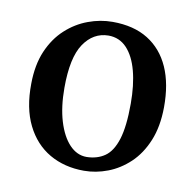

<svg xmlns="http://www.w3.org/2000/svg" viewBox="-58 -865 570 561"><g transform="rotate(10 227.0 -584.5)"><path d="M225.5 -362.5Q167.5 -362.5 123 -388.2Q78.5 -414 53.8 -464Q29 -514 30 -586.5Q30.5 -642.5 48.2 -683.8Q66 -725 95.5 -752Q125 -779 160.8 -792.2Q196.5 -805.5 233 -805.5Q296 -805.5 338.5 -779Q381 -752.5 402.8 -703.5Q424.5 -654.5 424 -585.5Q423.5 -528 406 -485.8Q388.5 -443.5 359.5 -416.2Q330.5 -389 295.8 -375.8Q261 -362.5 225.5 -362.5ZM226 -403.5Q257.5 -404 280 -419.5Q302.5 -435 314.5 -473.2Q326.5 -511.5 326.5 -579Q326.5 -634.5 315.5 -676Q304.5 -717.5 282.5 -740.8Q260.5 -764 228 -764Q183 -763.5 155.2 -722.2Q127.5 -681 127.5 -591.5Q127.5 -535 140.2 -492.8Q153 -450.5 175.2 -427Q197.5 -403.5 226 -403.5Z"/></g></svg>

Font: Merriweather 48pt Medium
Style: Regular
Weight: 500
Version: Version 2.100